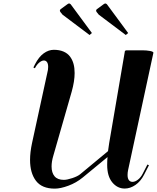

<svg xmlns="http://www.w3.org/2000/svg" viewBox="-20 -1094 917 1123"><path d="M375 -1069.8Q380.9 -1073.7 383.8 -1073.7Q388.7 -1073.7 393.6 -1068.8L517.6 -900.9L503.9 -889.2L345.7 -1008.3L334 -1022.9Q330.1 -1028.8 330.1 -1030.8Q330.1 -1037.1 335 -1040.5ZM586.9 -1069.8Q592.8 -1073.7 595.7 -1073.7Q600.6 -1073.7 605.5 -1068.8L729.5 -900.9L715.8 -889.2L557.6 -1008.3L545.9 -1022.9Q542 -1028.8 542 -1030.8Q542 -1037.1 546.9 -1040.5ZM175.3 -699.2 185.1 -718.8Q207 -761.2 235.6 -782Q264.2 -802.7 294.9 -802.7Q327.6 -802.7 351.8 -792.2Q376 -781.7 389.9 -762.7Q403.8 -743.7 410.2 -720Q416.5 -696.3 416.5 -667Q416.5 -619.1 399.4 -558.1L292 -183.6Q281.7 -149.4 281.7 -120.1Q281.7 -83.5 299.3 -62.7Q316.9 -42 353.5 -42Q372.1 -42 402.8 -52.2Q433.6 -62.5 448.7 -74.7L611.8 -210Q614.3 -232.9 618.7 -257.8L710.4 -794.4Q710.4 -796.4 712.9 -797.6Q715.3 -798.8 717.8 -799.3L720.2 -799.8H811Q837.9 -799.8 857.7 -795.9Q877.4 -792 877.4 -785.2Q877.4 -784.7 877 -784.2L729.5 -100.6Q726.1 -85 726.1 -70.8Q726.1 -50.3 733.9 -40.3Q741.7 -30.3 754.9 -30.3Q770 -30.3 786.6 -43Q803.2 -55.7 814 -76.7L842.3 -131.8L851.1 -127.4L822.8 -72.3Q802.7 -33.2 772.2 -12.2Q741.7 8.8 709.5 8.8Q666.5 8.8 636.7 -27.3Q606.9 -63.5 606.9 -129.4Q606.9 -155.3 608.9 -175.3L464.4 -56.2Q426.3 -24.9 380.1 -7.8Q334 9.3 300.3 9.3Q225.1 9.3 190.4 -36.4Q155.8 -82 155.8 -158.7Q155.8 -203.1 167.5 -257.8L256.3 -666Q261.7 -685.5 261.7 -702.6Q261.7 -721.2 254.9 -730.7Q248 -740.2 236.8 -740.2Q224.1 -740.2 209.5 -728Q194.8 -715.8 184.1 -694.8Z"/></svg>

Font: QumpellkaNo12
Style: Regular
Weight: 500
Designer: gluk (gluksza@wp.pl)
Foundry: gluk (gluksza@wp.pl)
Version: Version 00.480